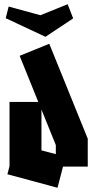

<svg xmlns="http://www.w3.org/2000/svg" viewBox="-20 -874 450 908"><path d="M252 14 15 -50 25 -88V-392H161L73 -610L213 -667L395 -218V-86H278ZM176 -163 244 -145V-188L176 -356ZM21 -843 171 -802 300 -854 326 -787 195 -700 7 -788Z"/></svg>

Font: Blaka Ink
Style: Regular
Weight: 400
Designer: Mohamed Gaber
Foundry: Kief Type Foundry
Version: Version 1.003; ttfautohint (v1.8.4.7-5d5b)